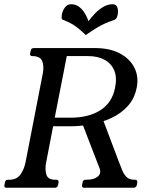

<svg xmlns="http://www.w3.org/2000/svg" viewBox="-34 -887 712 907"><path d="M612 -474Q601.8 -421 569.2 -385.5Q536.8 -350 490.8 -328.9Q444.8 -307.8 394.4 -299.1Q344 -290.5 298 -290.5H217L184.2 -121Q177.5 -87 185 -62.5Q192.5 -38 225.5 -38H231.5Q244.5 -38 242.5 -25L240.5 -13Q237.5 0 224.5 0H-2Q-16 0 -13 -13L-11 -25Q-9 -38 5 -38H11Q45 -38 62.5 -62.5Q80 -87 86.8 -121L168 -539Q175 -574 165.5 -598Q156 -622 119 -622Q106 -622 108.2 -635L111 -647Q113 -660 126 -660H413Q485 -660 532.5 -634.5Q580 -609 601 -567Q622 -525 612 -474ZM298 -331Q386 -331 441.2 -366.9Q496.5 -402.8 509.9 -474Q519.5 -522.5 505.1 -555.4Q490.8 -588.2 458.9 -605.1Q427 -622 383 -622H281.5L224.5 -331ZM448.5 -332 528.2 -121Q536 -100 544.1 -81Q552.2 -62 564.8 -50Q577.5 -38 599.5 -38H603.5Q616.5 -38 614.5 -25L612.5 -13Q609.5 0 596.5 0H364Q351 0 354 -13L356 -25Q358 -38 371 -38H376Q410 -38 427.6 -52.8Q445.2 -67.5 436.7 -90.9L356 -300ZM384.2 -787Q397.8 -806 415.6 -824.2Q433.5 -842.5 454.5 -854.8Q475.5 -867 497.8 -867Q514.5 -867 520 -852.6Q525.5 -838.2 522.2 -819.2Q520.8 -810.5 517.6 -803.8Q514.5 -797 507.8 -793.8Q484.2 -785.8 465 -777.5Q445.8 -769.2 424.5 -756.5Q403.2 -743.8 371.2 -721.5Q348 -743.8 331.4 -756.5Q314.8 -769.2 299.1 -777.5Q283.5 -785.8 262.5 -793.8Q257 -797 256.9 -803.8Q256.8 -810.5 258.2 -819.2Q262.2 -838.2 273.4 -852.6Q284.5 -867 301.5 -867Q323.5 -867 339.6 -854.8Q355.8 -842.5 366.8 -824.2Q377.8 -806 384.2 -787Z"/></svg>

Font: Young Serif Light
Style: Italic
Weight: 300
Italic angle: -10.979°
Designer: Bastien Sozeau
Foundry: NBR — Bastien Sozeau
Version: Version 5.001